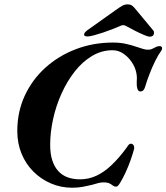

<svg xmlns="http://www.w3.org/2000/svg" viewBox="-20 -863 777 897"><path d="M316.9 14Q264.4 14 217.9 -6Q171.5 -25.9 135.9 -61.5Q100.4 -97 80.6 -145.3Q60.8 -193.5 60.8 -250.7Q60.8 -340.7 95.7 -416Q130.7 -491.4 192.2 -546.9Q253.7 -602.5 334.6 -633.3Q415.5 -664.2 508 -664.2Q541.7 -664.2 568.8 -658Q595.9 -651.9 617.3 -644.4Q636.3 -638.4 647.9 -634.6Q659.4 -630.8 671 -630.8Q677.7 -630.8 683.5 -632.1Q689.3 -633.4 696.1 -637.2Q703.8 -641.6 711 -644.6Q718.2 -647.5 724.9 -647.5Q734.7 -647.5 736.8 -641.1Q739 -634.6 732.7 -624.9Q720.1 -608.3 705.2 -578.3Q690.4 -548.4 678.1 -516.1Q665.8 -483.8 658.3 -458.3Q655.7 -448.8 650.5 -442.3Q645.3 -435.8 635.4 -435.8Q625.6 -435.8 621.7 -449.3Q617.8 -462.7 618.8 -483.2Q621.3 -505.3 615.7 -528Q610.1 -550.7 597.2 -570.2Q581 -595.5 557.2 -611.9Q533.4 -628.3 505.8 -628.3Q454.6 -628.3 409.6 -601.3Q364.6 -574.3 329 -528.8Q293.4 -483.3 267.5 -425.9Q241.5 -368.5 228 -306.4Q214.4 -244.2 214.4 -186.1Q214.4 -144.8 224.1 -114.4Q233.8 -84.1 252.1 -64Q270.3 -43.9 296 -34.6Q321.7 -25.2 353.7 -25.2Q394.9 -25.2 431.4 -42.5Q467.9 -59.8 501.4 -91.9Q534.9 -123.9 566.3 -166.1Q573.8 -176.5 579.2 -184.1Q584.6 -191.6 591.8 -191.6Q599.3 -191.6 604 -184.2Q608.6 -176.7 606.2 -165.9Q600.4 -144.1 589.8 -114.1Q579.2 -84 566.2 -56.2Q553.2 -28.4 541.7 -9.7Q530.2 9 523.5 9Q514.6 9 509.6 5.5Q504.6 2 498.8 -2Q493.1 -6 485.2 -8.5Q477.2 -11 463 -11Q451.9 -11 438.6 -7.6Q425.4 -4.2 408.9 0.8Q391.4 5 368.4 9.5Q345.3 14 316.9 14ZM389.4 -692.7Q369.5 -692.7 373.6 -705.2Q376.1 -712.8 386.3 -720.5L517.7 -813.9Q540 -830 551.6 -836.3Q563.1 -842.5 575.8 -842.5Q589.9 -842.5 598.3 -835.9Q606.7 -829.3 618.6 -813.9L695.5 -721.3Q699.3 -717.3 699.6 -713.1Q699.9 -709 699 -705.2Q696.6 -691.7 679.3 -691.7Q670.8 -691.7 649.7 -700.9Q628.6 -710.1 605.6 -721.9Q582.6 -733.8 568.2 -741.8Q556.2 -749.2 542.2 -742Q529.1 -736.2 507.4 -727.6Q485.6 -719 462.1 -711.1Q438.6 -703.3 419 -698Q399.3 -692.7 389.4 -692.7Z"/></svg>

Font: EB Garamond
Style: Italic
Weight: 400
Italic angle: -17.2°
Designer: Georg Duffner and Octavio Pardo
Foundry: Georg Duffner
Version: Version 1.001